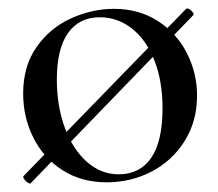

<svg xmlns="http://www.w3.org/2000/svg" viewBox="-20 -420 517 456"><path d="M52 16Q47 16 40 8.5Q33 1 36 -2L422 -399L424 -400Q429 -400 435.5 -393.5Q442 -387 439 -384L53 15ZM35 -198Q35 -263 67 -308.5Q99 -354 149 -376.5Q199 -399 251 -399Q310 -399 355 -370Q400 -341 424 -293.5Q448 -246 448 -193Q448 -132 418.5 -85Q389 -38 340 -12.5Q291 13 233 13Q174 13 129 -15.5Q84 -44 59.5 -92.5Q35 -141 35 -198ZM366 -163Q366 -228 346.5 -277Q327 -326 293 -352.5Q259 -379 217 -379Q168 -379 141.5 -341.5Q115 -304 115 -231Q115 -168 134 -116.5Q153 -65 186.5 -35.5Q220 -6 262 -6Q312 -6 339 -45Q366 -84 366 -163Z"/></svg>

Font: Cormorant Garamond Medium
Style: Regular
Weight: 500
Designer: Christian Thalmann (Catharsis Fonts)
Foundry: Catharsis Fonts
Version: Version 4.000